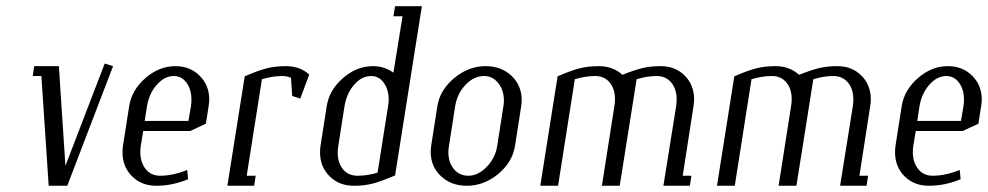

<svg xmlns="http://www.w3.org/2000/svg" viewBox="-20 -596 3170 616"><path d="M85 -352.1 89.8 -383.8H168.9L189.9 -64L315.9 -392.1L342.8 -383.8L195.8 0H136.2L112.8 -352.1Z M373 -107.4Q373 -117.7 374.5 -127.9L394.5 -255.9Q402.8 -307.6 446.8 -345.7Q490.7 -383.8 542.5 -383.8Q589.8 -383.8 620.6 -353Q651.4 -322.3 651.4 -276.4Q651.4 -269.5 649.4 -255.9L640.6 -199.2L590.3 -175.8H439.5L431.6 -127.9Q430.2 -117.7 430.2 -108.4Q430.2 -75.2 447.3 -53.7Q464.4 -32.2 493.7 -32.2Q535.2 -32.2 580.6 -50.8L583.5 -21Q533.2 0 481.4 0Q434.1 0 403.6 -30.5Q373 -61 373 -107.4ZM444.3 -208H584.5L592.8 -255.9Q594.2 -266.1 594.2 -275.9Q594.2 -308.6 578.6 -330.3Q563 -352.1 537.6 -352.1Q507.8 -352.1 483.2 -324.2Q458.5 -296.4 451.7 -255.9Z M709.5 0 765.1 -351.1Q807.6 -369.6 835.2 -376.7Q862.8 -383.8 897.5 -383.8Q942.4 -383.8 972.2 -356.9L943.4 -279.8L917.5 -288.1L913.6 -346.2Q901.9 -352.1 885.3 -352.1Q854.5 -352.1 820.3 -341.8L771.5 -32.2H800.3L795.4 0Z M1006.8 -107.4Q1006.8 -117.7 1008.3 -127.9L1028.3 -255.9Q1036.6 -307.6 1080.6 -345.7Q1124.5 -383.8 1176.3 -383.8Q1213.4 -383.8 1242.2 -362.8L1271.5 -543.9H1242.2L1247.6 -576.2H1333.5L1247.6 -33.2Q1204.1 -14.6 1177 -7.3Q1149.9 0 1115.2 0Q1067.9 0 1037.4 -30.5Q1006.8 -61 1006.8 -107.4ZM1063.5 -106.4Q1063.5 -73.2 1080.6 -52.7Q1097.7 -32.2 1127.4 -32.2Q1158.7 -32.2 1191.4 -42L1225.1 -255.9Q1227.1 -269.5 1227.1 -275.9Q1227.1 -308.6 1211.4 -330.3Q1195.8 -352.1 1170.4 -352.1Q1140.6 -352.1 1116.5 -324.5Q1092.3 -296.9 1085.4 -255.9L1065.4 -127.9Q1063.5 -118.2 1063.5 -106.4Z M1361.8 -108.9Q1361.8 -118.2 1363.3 -127.9L1383.3 -255.9Q1391.6 -307.6 1437.5 -345.7Q1483.4 -383.8 1538.1 -383.8Q1588.4 -383.8 1621.1 -352.8Q1653.8 -321.8 1653.8 -274.9Q1653.8 -265.6 1652.3 -255.9L1632.3 -127.9Q1624 -75.7 1578.4 -37.8Q1532.7 0 1477.5 0Q1427.2 0 1394.5 -31Q1361.8 -62 1361.8 -108.9ZM1418.5 -107.9Q1418.5 -74.7 1436.3 -53.5Q1454.1 -32.2 1482.4 -32.2Q1514.2 -32.2 1541.7 -60.8Q1569.3 -89.4 1575.2 -127.9L1595.2 -255.9Q1596.7 -264.6 1596.7 -273.4Q1596.7 -306.6 1578.6 -329.3Q1560.5 -352.1 1533.2 -352.1Q1500.5 -352.1 1473.9 -324.2Q1447.3 -296.4 1440.4 -255.9L1420.4 -127.9Q1418.5 -114.3 1418.5 -107.9Z M1713.4 0 1769 -351.1Q1811.5 -369.6 1839.1 -376.7Q1866.7 -383.8 1901.4 -383.8Q1945.8 -383.8 1977.1 -356Q2014.6 -371.1 2040.5 -377.4Q2066.4 -383.8 2099.1 -383.8Q2146.5 -383.8 2176.8 -353.5Q2207 -323.2 2207 -276.9Q2207 -269.5 2205.1 -255.9L2170.4 -32.2H2198.2L2193.4 0H2108.4L2149.4 -255.9Q2150.9 -267.1 2150.9 -277.3Q2150.9 -310.5 2133.5 -331.3Q2116.2 -352.1 2086.4 -352.1Q2056.6 -352.1 2022.5 -341.8L1968.3 0H1911.1L1951.2 -255.9Q1953.1 -265.6 1953.1 -277.8Q1953.1 -311 1936 -331.5Q1918.9 -352.1 1889.2 -352.1Q1858.4 -352.1 1824.2 -341.8L1770.5 0Z M2280.3 0 2335.9 -351.1Q2378.4 -369.6 2406 -376.7Q2433.6 -383.8 2468.3 -383.8Q2512.7 -383.8 2543.9 -356Q2581.5 -371.1 2607.4 -377.4Q2633.3 -383.8 2666 -383.8Q2713.4 -383.8 2743.7 -353.5Q2773.9 -323.2 2773.9 -276.9Q2773.9 -269.5 2772 -255.9L2737.3 -32.2H2765.1L2760.3 0H2675.3L2716.3 -255.9Q2717.8 -267.1 2717.8 -277.3Q2717.8 -310.5 2700.4 -331.3Q2683.1 -352.1 2653.3 -352.1Q2623.5 -352.1 2589.4 -341.8L2535.2 0H2478L2518.1 -255.9Q2520 -265.6 2520 -277.8Q2520 -311 2502.9 -331.5Q2485.8 -352.1 2456.1 -352.1Q2425.3 -352.1 2391.1 -341.8L2337.4 0Z M2851.6 -107.4Q2851.6 -117.7 2853 -127.9L2873 -255.9Q2881.3 -307.6 2925.3 -345.7Q2969.2 -383.8 3021 -383.8Q3068.4 -383.8 3099.1 -353Q3129.9 -322.3 3129.9 -276.4Q3129.9 -269.5 3127.9 -255.9L3119.1 -199.2L3068.8 -175.8H2918L2910.2 -127.9Q2908.7 -117.7 2908.7 -108.4Q2908.7 -75.2 2925.8 -53.7Q2942.9 -32.2 2972.2 -32.2Q3013.7 -32.2 3059.1 -50.8L3062 -21Q3011.7 0 2960 0Q2912.6 0 2882.1 -30.5Q2851.6 -61 2851.6 -107.4ZM2922.9 -208H3063L3071.3 -255.9Q3072.8 -266.1 3072.8 -275.9Q3072.8 -308.6 3057.1 -330.3Q3041.5 -352.1 3016.1 -352.1Q2986.3 -352.1 2961.7 -324.2Q2937 -296.4 2930.2 -255.9Z"/></svg>

Font: Gawaa
Style: Italic
Weight: 400
Designer: T. Christopher White
Version: Version 1.0